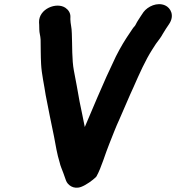

<svg xmlns="http://www.w3.org/2000/svg" viewBox="-20 -753 846 923"><path d="M167.7 -645.4 168.4 -633.7C168.7 -625.6 168.8 -618 168.9 -611.7C168.9 -594.3 174.3 -581.7 175.2 -562.7C175.9 -529 175.5 -481.5 177.6 -444.6C180.1 -395.9 193 -342.2 199.4 -296.9C199.5 -296.8 199.5 -296.5 199.5 -296.3C211.8 -234.8 227 -154.7 239.7 -96.5C247.1 -56.9 254.6 -10.6 266.4 26.5C270.6 46.1 277.4 58.9 284.4 78.6L297.2 114.6C304.4 134.9 332.1 159.4 370.1 145.4C394.8 136.2 425.3 113.6 440.9 98.6C441.9 97.6 443 96.2 443.8 94.9C467 54.1 486.6 -16.2 505.5 -61.7C522.7 -104.2 535.9 -140.6 553.8 -179C570.4 -215.8 604 -296.6 621.7 -333.8C650.6 -399.5 678.7 -463.2 712.3 -515.5L729.6 -542.3C740.8 -558.8 751.7 -569.5 762.6 -590.2C771.3 -605.5 782.6 -622.2 792.4 -636.6C821.1 -678.7 799.9 -715.3 773.9 -727C735.6 -744.1 690.3 -722.1 669.8 -694.9C660 -681.9 652.5 -667.7 643.5 -654.8C636.6 -644.8 631.2 -630.9 627.7 -627.6C620.5 -620.6 614 -609.8 606.1 -598C580.5 -561 559.4 -525.6 537.2 -481.8C505.1 -414.6 478.7 -356.8 447.3 -282.9C424.4 -227.5 407.9 -191.5 387.6 -142.4C378.7 -183.2 373.2 -217.7 362.5 -265.1C352.7 -320.2 345.8 -360 335.2 -413.5C325.2 -465.6 327.8 -533.4 325.3 -591.7C324.9 -622.5 318.9 -636.1 318.2 -660.6L318.5 -672.1C319 -690.3 309.1 -705.4 294.8 -715.3C252.4 -744.6 165.6 -711 167.7 -645.4Z"/></svg>

Font: Smoothie
Style: SeBdIt
Weight: 600
Foundry: Cannot Into Space Fonts
Version: Version 0.8